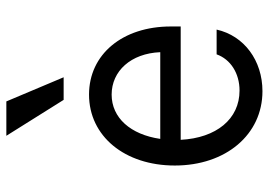

<svg xmlns="http://www.w3.org/2000/svg" viewBox="-144 -714 867 620"><g transform="rotate(-90 290.0 -403.5)"><path d="M149 -254H515V-286C515 -442 425 -550 295 -550C161 -550 66 -435 66 -273C66 -108 166 10 306 10C405 10 485 -49 505 -138H425C409 -93 364 -64 308 -64C216 -64 155 -139 149 -254ZM295 -477C371 -477 428 -415 432 -320H152C166 -416 220 -477 295 -477ZM351 -632 273 -817H162L278 -632Z"/></g></svg>

Font: CommitMono-dimboump
Style: Regular
Weight: 400
Monospace: yes
Designer: Eigil Nikolajsen
Foundry: Eigil Nikolajsen
Version: Version 1.143